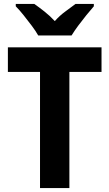

<svg xmlns="http://www.w3.org/2000/svg" viewBox="-20 -954 555 974"><path d="M332 0H183V-589H20V-714H495V-589H332ZM174 -774Q161 -797 141 -823.5Q121 -850 100 -876.5Q79 -903 60 -922V-934H154Q177 -918 205 -896Q233 -874 258 -847Q283 -875 310.5 -895Q338 -915 363 -934H456V-922Q440 -904 418.5 -877.5Q397 -851 377 -824Q357 -797 343 -774Z"/></svg>

Font: Noto Sans Bengali SemiCondensed
Style: Bold
Weight: 700
Width: 4
Designer: Jelle Bosma - Monotype Design Team
Foundry: Monotype Imaging Inc.
Version: Version 2.003